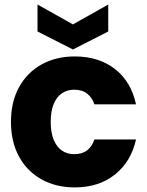

<svg xmlns="http://www.w3.org/2000/svg" viewBox="-20 -813 645 841"><path d="M28 -279.2Q28 -367.3 63.8 -431.8Q99.7 -496.3 162.8 -531.1Q225.9 -565.8 307.5 -565.8Q412.8 -565.8 483.6 -510.7Q554.4 -455.5 575.8 -355.9H393.6Q383.8 -385.3 361.9 -402.7Q340 -420.1 304.9 -420.1Q274.2 -420.1 251.1 -404.2Q227.9 -388.3 215 -356.9Q202.1 -325.4 202.1 -279.2Q202.1 -232.9 215 -201.2Q227.9 -169.6 251.1 -153.6Q274.2 -137.7 304.9 -137.7Q340 -137.7 361.5 -154.4Q382.9 -171.2 393.6 -202H575.8Q554.4 -105.2 483.6 -48.6Q412.8 7.9 307.5 7.9Q225.9 7.9 162.8 -26.8Q99.7 -61.5 63.8 -126.3Q28 -191.1 28 -279.2ZM299.5 -706.1 454.1 -793.2V-675.1L299.5 -596.3L144.3 -675.1V-793.2Z"/></svg>

Font: Poppins Variable
Style: Regular
Weight: 100
Designer: Jonny Pinhorn
Foundry: Indian Type Foundry
Version: Version 6.000